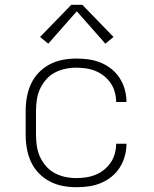

<svg xmlns="http://www.w3.org/2000/svg" viewBox="-20 -772 640 800"><path d="M298 8Q269 8 240.5 2.5Q212 -3 186.5 -16.5Q161 -30 141 -51Q121 -72 109 -98Q97 -124 92 -152.5Q87 -181 87 -210V-310Q87 -339 92 -367.5Q97 -396 109 -422Q121 -448 141 -469Q161 -490 186.5 -503.5Q212 -517 240.5 -522.5Q269 -528 298 -528Q324 -528 349.5 -524.5Q375 -521 399.5 -511Q424 -501 444.5 -484.5Q465 -468 479 -446Q493 -424 500 -398.5Q507 -373 507 -347H464Q464 -367 458.5 -387.5Q453 -408 441.5 -425Q430 -442 414 -455Q398 -468 378.5 -476Q359 -484 338.5 -487Q318 -490 298 -490Q274 -490 251 -485Q228 -480 207.5 -469Q187 -458 171.5 -440Q156 -422 146.5 -401Q137 -380 133.5 -356.5Q130 -333 130 -310V-210Q130 -187 133.5 -163.5Q137 -140 146.5 -119Q156 -98 171.5 -80Q187 -62 207.5 -51Q228 -40 251 -35Q274 -30 298 -30Q318 -30 338.5 -33Q359 -36 378.5 -44Q398 -52 414 -65Q430 -78 441.5 -95Q453 -112 458.5 -132.5Q464 -153 464 -173H507Q507 -147 500 -121.5Q493 -96 479 -74Q465 -52 444.5 -35.5Q424 -19 399.5 -9Q375 1 349.5 4.5Q324 8 298 8ZM181 -590 147 -618 277 -752H323L453 -618L419 -590L300 -725Z"/></svg>

Font: Iosevka SS04 XLt Ex
Style: Regular
Weight: 200
Width: 7
Monospace: yes
Designer: Belleve Invis
Foundry: Belleve Invis
Version: Version 19.0.0; ttfautohint (v1.8.4)